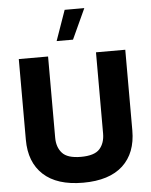

<svg xmlns="http://www.w3.org/2000/svg" viewBox="-63 -1028 854 1084"><g transform="rotate(-5 364.0 -485.5)"><path d="M500 -261.2C500 -225.6 490.2 -196.3 470.7 -174.3C451.2 -152.3 415.5 -141.1 364.3 -141.1C313 -141.1 277.8 -152.3 258.3 -174.3C238.3 -196.3 228.5 -225.6 228.5 -261.2V-721.7H62.5V-264.6C62.5 -179.2 87.9 -113.3 139.2 -65.9C190.4 -18.6 265.1 5.4 364.3 5.4C463.4 5.4 538.6 -18.6 589.8 -65.9C640.6 -113.3 666 -179.2 666 -264.6V-721.7H500ZM284.2 -804.2H377L456.1 -976.1H344.7Z"/></g></svg>

Font: Estedad ExtraBold
Style: Regular
Weight: 800
Designer: Amin Abedi
Version: Version 7.3